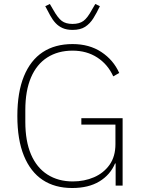

<svg xmlns="http://www.w3.org/2000/svg" viewBox="-20 -931 713 963"><path d="M560 0V-111H557Q533 -54 478.5 -21Q424 12 342 12Q255 12 194 -28.5Q133 -69 100 -149.5Q67 -230 67 -349Q67 -468 100 -548.5Q133 -629 194.5 -669.5Q256 -710 344 -710Q428 -710 488.5 -670Q549 -630 578 -565L548 -548Q521 -608 468 -642.5Q415 -677 344 -677Q271 -677 217.5 -643Q164 -609 135.5 -542.5Q107 -476 107 -379V-320Q107 -223 135.5 -156.5Q164 -90 218 -55.5Q272 -21 345 -21Q403 -21 451.5 -42Q500 -63 529.5 -104.5Q559 -146 559 -208V-306H388V-338H595V0ZM344 -781Q315 -781 294.5 -790Q274 -799 259 -815Q244 -831 232 -853Q220 -875 207 -900L230 -911L247 -882Q270 -841 290 -826Q310 -811 344 -811Q378 -811 398.5 -826Q419 -841 441 -882L458 -911L481 -900Q465 -866 448 -839Q431 -812 407 -796.5Q383 -781 344 -781Z"/></svg>

Font: IBM Plex Sans ExtraLight
Style: Regular
Weight: 250
Designer: Mike Abbink, Paul van der Laan, Pieter van Rosmalen
Foundry: Bold Monday
Version: Version 3.201